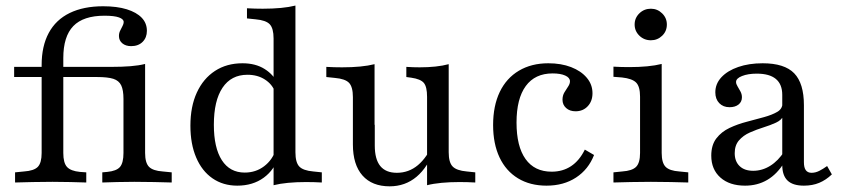

<svg xmlns="http://www.w3.org/2000/svg" viewBox="-20 -653 3022 687"><path d="M167.7 -2.4Q127.4 -2.4 96.8 -1.6Q66.1 -0.8 33.9 0V-36.3L66.1 -39.5Q101.6 -41.9 115.3 -56Q129 -70.2 129 -105.6V-206.5H206.5V-105.6Q206.5 -70.2 219.8 -55.6Q233.1 -41.1 266.1 -37.9L288.7 -36.3V0Q260.5 -0.8 232.3 -1.6Q204 -2.4 167.7 -2.4ZM129 -206.5V-420.2Q129 -487.9 154.4 -535.1Q179.8 -582.3 229.4 -606.5Q279 -630.6 349.2 -630.6Q398.4 -630.6 433.5 -619.8Q468.5 -608.9 487.1 -589.5Q505.6 -570.2 505.6 -542.7Q505.6 -518.5 490.3 -503.2Q475 -487.9 449.2 -487.9Q429.8 -487.9 417.7 -498Q405.6 -508.1 405.6 -524.2Q405.6 -534.7 410.1 -543.5Q414.5 -552.4 418.5 -560.1Q422.6 -567.7 422.6 -574.2Q422.6 -584.7 405.6 -590.7Q388.7 -596.8 354 -596.8Q278.2 -596.8 242.3 -559.7Q206.5 -522.6 206.5 -445.2V-206.5ZM460.5 -2.4Q425.8 -2.4 399.6 -1.6Q373.4 -0.8 346 0V-36.3L363.7 -37.9Q396.8 -41.1 409.3 -55.6Q421.8 -70.2 421.8 -105.6V-206.5H499.2V-105.6Q499.2 -70.2 513.3 -56Q527.4 -41.9 562.1 -39.5L594.4 -36.3V0Q562.9 -0.8 531.9 -1.6Q500.8 -2.4 460.5 -2.4ZM421.8 -206.5V-299.2Q421.8 -330.6 413.7 -347.6Q405.6 -364.5 385.5 -371Q365.3 -377.4 327.4 -377.4L377.4 -413.7Q416.9 -413.7 446.8 -416.1Q476.6 -418.5 499.2 -424.2V-206.5ZM30.6 -377.4V-413.7H429V-377.4Z M829 11.3Q778.2 11.3 740.3 -14.9Q702.4 -41.1 681.9 -89.5Q661.3 -137.9 661.3 -203.2Q661.3 -271.8 684.3 -321.8Q707.3 -371.8 749.2 -399.2Q791.1 -426.6 847.6 -426.6Q894.4 -426.6 927 -406Q959.7 -385.5 975.8 -350.8L963.7 -325Q954 -351.6 927.8 -368.5Q901.6 -385.5 865.3 -385.5Q807.3 -385.5 776.2 -339.1Q745.2 -292.7 745.2 -206.5Q745.2 -124.2 773.8 -79.8Q802.4 -35.5 855.6 -35.5Q895.2 -35.5 925 -58.1Q954.8 -80.6 966.9 -117.7L975.8 -92.7Q962.9 -46 923.8 -17.3Q884.7 11.3 829 11.3ZM958.9 0V-206.5H1037.1V-108.1Q1037.1 -71.8 1050.8 -57.3Q1064.5 -42.7 1100.8 -39.5L1131.5 -36.3V0Q1117.7 -0.8 1104 -1.2Q1090.3 -1.6 1075 -1.6Q1040.3 -1.6 1010.9 1.2Q981.5 4 958.9 9.7ZM958.9 -206.5V-515.3Q958.9 -551.6 945.2 -566.1Q931.5 -580.6 894.4 -583.9L863.7 -587.1V-623.4Q879 -622.6 892.3 -622.2Q905.6 -621.8 920.2 -621.8Q955.6 -621.8 985.1 -624.6Q1014.5 -627.4 1037.1 -633.1V-623.4V-206.5Z M1320.2 -413.7V-206.5H1242.7V-305.6Q1242.7 -341.9 1229 -356.5Q1215.3 -371 1178.2 -374.2L1147.6 -377.4V-413.7Q1162.1 -412.9 1175.8 -412.5Q1189.5 -412.1 1204 -412.1Q1239.5 -412.1 1268.5 -414.9Q1297.6 -417.7 1320.2 -423.4ZM1321 -206.5V-132.3Q1321 -83.1 1340.7 -58.9Q1360.5 -34.7 1400 -34.7Q1442.7 -34.7 1475.4 -62.1Q1508.1 -89.5 1531.5 -143.5L1536.3 -122.6Q1511.3 -54.8 1470.6 -20.6Q1429.8 13.7 1374.2 13.7Q1311.3 13.7 1277 -25Q1242.7 -63.7 1242.7 -136.3V-206.5ZM1508.1 0V-206.5H1585.5V-108.1Q1585.5 -71.8 1599.6 -57.3Q1613.7 -42.7 1650 -39.5L1680.6 -36.3V0Q1666.1 -0.8 1652.8 -1.2Q1639.5 -1.6 1624.2 -1.6Q1589.5 -1.6 1560.1 1.2Q1530.6 4 1508.1 9.7ZM1585.5 -413.7V-206.5H1508.1V-306.5Q1508.1 -342.7 1496.4 -356.5Q1484.7 -370.2 1451.6 -375L1433.9 -377.4V-413.7Q1447.6 -412.9 1458.5 -412.5Q1469.4 -412.1 1481.5 -412.1Q1512.1 -412.1 1538.3 -414.9Q1564.5 -417.7 1585.5 -423.4Z M1935.5 11.3Q1876.6 11.3 1833.5 -14.9Q1790.3 -41.1 1767.3 -89.9Q1744.4 -138.7 1744.4 -205.6Q1744.4 -274.2 1768.1 -323.8Q1791.9 -373.4 1836.7 -400Q1881.5 -426.6 1941.9 -426.6Q1987.9 -426.6 2023.4 -412.9Q2058.9 -399.2 2079.4 -375Q2100 -350.8 2100 -319.4Q2100 -291.1 2083.1 -273Q2066.1 -254.8 2039.5 -254.8Q2018.5 -254.8 2005.6 -266.5Q1992.7 -278.2 1992.7 -296Q1992.7 -311.3 1999.6 -322.6Q2006.5 -333.9 2012.9 -343.5Q2019.4 -353.2 2019.4 -362.1Q2019.4 -375 2002.4 -382.7Q1985.5 -390.3 1957.3 -390.3Q1894.4 -390.3 1861.3 -345.2Q1828.2 -300 1828.2 -214.5Q1828.2 -129 1860.5 -83.9Q1892.7 -38.7 1954 -38.7Q1993.5 -38.7 2023.4 -58.5Q2053.2 -78.2 2072.6 -117.7L2105.6 -98.4Q2085.5 -46.8 2041.1 -17.7Q1996.8 11.3 1935.5 11.3Z M2270.2 -206.5V-307.3Q2270.2 -343.5 2256 -357.7Q2241.9 -371.8 2205.6 -375.8L2175 -378.2V-414.5Q2189.5 -413.7 2202.8 -413.3Q2216.1 -412.9 2231.5 -412.9Q2266.1 -412.9 2295.6 -415.7Q2325 -418.5 2347.6 -424.2V-414.5V-206.5ZM2308.9 -2.4Q2268.5 -2.4 2237.5 -1.6Q2206.5 -0.8 2175 0V-36.3L2206.5 -39.5Q2241.9 -41.9 2256 -56Q2270.2 -70.2 2270.2 -105.6V-206.5H2347.6V-105.6Q2347.6 -70.2 2361.7 -56Q2375.8 -41.9 2410.5 -39.5L2442.7 -36.3V0Q2411.3 -0.8 2380.2 -1.6Q2349.2 -2.4 2308.9 -2.4ZM2308.9 -508.9Q2284.7 -508.9 2267.7 -525.4Q2250.8 -541.9 2250.8 -565.3Q2250.8 -588.7 2267.7 -605.2Q2284.7 -621.8 2308.9 -621.8Q2332.3 -621.8 2349.2 -605.2Q2366.1 -588.7 2366.1 -565.3Q2366.1 -541.1 2349.2 -525Q2332.3 -508.9 2308.9 -508.9Z M2779 -206.5V-313.7Q2779 -351.6 2756 -370.6Q2733.1 -389.5 2687.9 -389.5Q2656.5 -389.5 2635.1 -381Q2613.7 -372.6 2613.7 -359.7Q2613.7 -352.4 2619 -344Q2624.2 -335.5 2629.4 -325.8Q2634.7 -316.1 2634.7 -304.8Q2634.7 -288.7 2622.6 -279Q2610.5 -269.4 2590.3 -269.4Q2567.7 -269.4 2553.6 -283.9Q2539.5 -298.4 2539.5 -322.6Q2539.5 -353.2 2561.3 -376.6Q2583.1 -400 2621.4 -413.3Q2659.7 -426.6 2708.9 -426.6Q2787.1 -426.6 2821.8 -390.7Q2856.5 -354.8 2856.5 -276.6V-206.5ZM2646 11.3Q2590.3 11.3 2557.7 -17.7Q2525 -46.8 2525 -96Q2525 -133.9 2543.1 -157.7Q2561.3 -181.5 2590.3 -195.2Q2619.4 -208.9 2652 -217.3Q2684.7 -225.8 2713.7 -233.9Q2742.7 -241.9 2761.3 -252.8Q2779.8 -263.7 2779.8 -283.9L2783.1 -238.7Q2776.6 -223.4 2756.5 -214.1Q2736.3 -204.8 2711.7 -197.2Q2687.1 -189.5 2663.3 -179Q2639.5 -168.5 2624.2 -150.8Q2608.9 -133.1 2608.9 -104.8Q2608.9 -75.8 2626.2 -58.9Q2643.5 -41.9 2675 -41.9Q2707.3 -41.9 2735.9 -59.7Q2764.5 -77.4 2786.3 -111.3V-71.8Q2760.5 -29.8 2725.4 -9.3Q2690.3 11.3 2646 11.3ZM2856.5 -72.6Q2856.5 -53.2 2863.3 -44Q2870.2 -34.7 2883.9 -34.7Q2897.6 -34.7 2911.3 -41.5Q2925 -48.4 2939.5 -58.9L2956.5 -29Q2935.5 -8.9 2911.3 1.2Q2887.1 11.3 2856.5 11.3Q2816.9 11.3 2798 -6.9Q2779 -25 2779 -62.9V-206.5H2856.5Z"/></svg>

Font: Playfair 9pt
Style: Regular
Weight: 400
Designer: Claus Eggers Sørensen
Foundry: Claus Eggers Sørensen
Version: Version 2.203